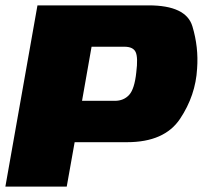

<svg xmlns="http://www.w3.org/2000/svg" viewBox="-32 -695 755 715"><path d="M-12 0H216.5L246 -165.5H441Q580.5 -165.5 638.5 -252.5Q696.5 -339.5 702 -439.5Q708 -519 684.5 -597Q661 -675 521.5 -675H107.5ZM273.5 -319.5 309 -521H431Q464 -521 473.2 -501Q482.5 -481 475.5 -425.5Q469 -363.5 448.8 -341.5Q428.5 -319.5 395.5 -319.5Z"/></svg>

Font: Anybody UltraCondensed Thin Black
Style: Italic
Weight: 900
Italic angle: -10°
Version: Version 1.111